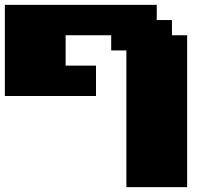

<svg xmlns="http://www.w3.org/2000/svg" viewBox="-20 -645 915 790"><path d="M500 125H750V-500H687.5V-562.5H625V-625H0V-250H375V-375H250V-500H437.5V-437.5H500Z"/></svg>

Font: Faithful 32x
Style: Bold
Weight: 400
Foundry: Faithful Resource Pack
Version: Version 1.0; January 27, 2023